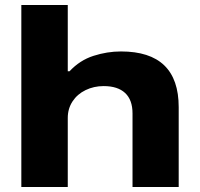

<svg xmlns="http://www.w3.org/2000/svg" viewBox="-20 -745 795 765"><path d="M65 0V-725H250V-461H257Q298 -505 352.5 -522.5Q407 -540 462 -540Q692 -540 692 -318V0H508V-293Q508 -347 478.5 -374.5Q449 -402 393 -402Q354 -402 321 -386Q288 -370 269 -341Q250 -312 250 -275V0Z"/></svg>

Font: Archivo Expanded ExtraBold
Style: Regular
Weight: 800
Width: 7
Designer: Hector Gatti
Foundry: Omnibus-Type
Version: Version 2.001; ttfautohint (v1.8.3)